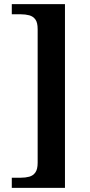

<svg xmlns="http://www.w3.org/2000/svg" viewBox="-20 -780 434 928"><path d="M37 128V79H80Q103 79 121.5 74Q140 69 151 53.5Q162 38 162 7V-639Q162 -671 151 -686Q140 -701 121.5 -706Q103 -711 80 -711H37V-760H294V128Z"/></svg>

Font: Noto Serif Hebrew SemiBold
Style: Regular
Weight: 600
Version: Version 2.003